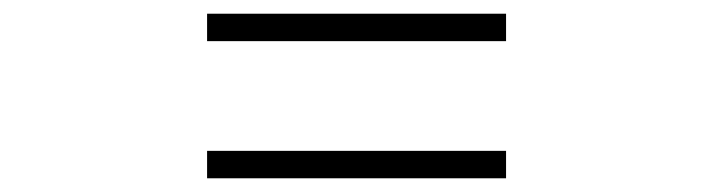

<svg xmlns="http://www.w3.org/2000/svg" viewBox="-20 -520 1040 280"><path d="M718 -460V-500H282V-460ZM718 -260V-300H282V-260Z"/></svg>

Font: Noto Serif CJK KR SemiBold
Style: Regular
Weight: 600
Designer: Ryoko NISHIZUKA 西塚涼子 (kana & ideographs); Frank Grießhammer (Latin, Greek & Cyrillic); Wenlong ZHANG 张文龙 (bopomofo); San
Foundry: Adobe
Version: Version 2.001;hotconv 1.1.0;makeotfexe 2.6.0